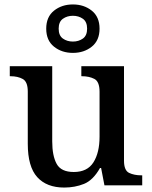

<svg xmlns="http://www.w3.org/2000/svg" viewBox="-20 -834 684 864"><path d="M269 10Q190 10 147.5 -37Q105 -84 105 -187V-422Q105 -466 82.5 -478.5Q60 -491 27 -491H24V-536H215V-198Q215 -133 235 -96.5Q255 -60 312 -60Q373 -60 400.5 -103.5Q428 -147 428 -219V-421Q428 -467 404.5 -479Q381 -491 349 -491H346V-536H538V-111Q538 -67 561 -56Q584 -45 616 -45H620V0H450L435 -78H430Q399 -23 358 -6.5Q317 10 269 10ZM308 -596Q258 -596 223 -624Q188 -652 188 -705Q188 -758 223 -786Q258 -814 308 -814Q358 -814 393 -786Q428 -758 428 -705Q428 -652 393 -624Q358 -596 308 -596ZM308 -647Q334 -647 353 -660.5Q372 -674 372 -705Q372 -736 353 -749.5Q334 -763 308 -763Q282 -763 263 -749.5Q244 -736 244 -705Q244 -674 263 -660.5Q282 -647 308 -647Z"/></svg>

Font: Noto Serif Tamil Medium
Style: Regular
Weight: 500
Designer: Indian Type Foundry, Tom Grace, and the Monotype Design Team
Foundry: Monotype Imaging Inc.
Version: Version 2.004; ttfautohint (v1.8.4.7-5d5b)